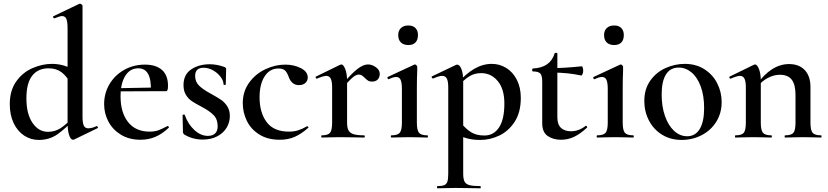

<svg xmlns="http://www.w3.org/2000/svg" viewBox="-20 -745 4486 1040"><path d="M33 -181Q33 -255 68 -304Q103 -353 156 -376Q209 -399 262 -399Q327 -399 385 -363L366 -287Q342 -332 313.5 -353.5Q285 -375 243 -375Q186 -375 154.5 -335Q123 -295 123 -212Q123 -128 156 -79.5Q189 -31 240 -31Q278 -31 308.5 -51Q339 -71 374 -109L383 -101Q337 -50 292.5 -18.5Q248 13 190 13Q147 13 111 -10.5Q75 -34 54 -78Q33 -122 33 -181ZM458 -50Q478 -50 503 -62H504Q507 -62 509.5 -57Q512 -52 509 -51L381 11L375 12Q363 12 354.5 -13Q346 -38 346 -82V-592Q346 -627 339.5 -642.5Q333 -658 316 -658Q305 -658 276 -646H274Q270 -646 268 -651Q266 -656 269 -657L409 -724L413 -725Q417 -725 422 -721Q427 -717 427 -714V-114Q427 -79 434 -64.5Q441 -50 458 -50Z M544 -181Q544 -240 573 -289Q602 -338 652.5 -366.5Q703 -395 765 -395Q825 -395 857.5 -366Q890 -337 890 -280Q890 -265 887.5 -258Q885 -251 879 -251H797Q802 -375 729 -375Q684 -375 658.5 -334Q633 -293 633 -223Q633 -135 674 -83.5Q715 -32 790 -32Q818 -32 837 -39Q856 -46 887 -62L889 -63Q891 -63 893.5 -59Q896 -55 894 -53Q858 -19 821 -3.5Q784 12 741 12Q680 12 635.5 -15Q591 -42 567.5 -86Q544 -130 544 -181ZM603 -267 825 -271V-251L604 -250Z M1121 -238Q1157 -218 1176.5 -205Q1196 -192 1210.5 -170Q1225 -148 1225 -117Q1225 -83 1208 -54Q1191 -25 1157.5 -7Q1124 11 1078 11Q1023 11 977 -17Q971 -23 971 -29L969 -121Q969 -124 974.5 -124.5Q980 -125 981 -122Q998 -73 1032.5 -41Q1067 -9 1106 -9Q1131 -9 1145 -22Q1159 -35 1159 -61Q1159 -99 1137 -121.5Q1115 -144 1073 -166Q1039 -184 1020 -196.5Q1001 -209 987.5 -230.5Q974 -252 974 -284Q974 -341 1015.5 -369Q1057 -397 1116 -397Q1155 -397 1196 -382Q1205 -378 1205 -371Q1205 -348 1204 -335L1203 -287Q1203 -285 1197 -285Q1191 -285 1191 -287Q1191 -307 1175 -328.5Q1159 -350 1134 -364Q1109 -378 1083 -378Q1037 -378 1037 -334Q1037 -302 1058.5 -281Q1080 -260 1121 -238Z M1295 -186Q1295 -249 1329 -296.5Q1363 -344 1416.5 -369.5Q1470 -395 1525 -395Q1572 -395 1609.5 -376Q1647 -357 1647 -325Q1647 -308 1634.5 -296Q1622 -284 1599 -284Q1560 -284 1544 -328Q1535 -353 1523.5 -363.5Q1512 -374 1488 -374Q1441 -374 1413.5 -331.5Q1386 -289 1386 -218Q1386 -135 1424.5 -83.5Q1463 -32 1545 -32Q1572 -32 1594.5 -39Q1617 -46 1643 -61H1644Q1647 -61 1649.5 -58Q1652 -55 1650 -53Q1613 -20 1577 -4Q1541 12 1495 12Q1430 12 1384.5 -16.5Q1339 -45 1317 -90.5Q1295 -136 1295 -186Z M1973 -396Q1995 -396 2016 -381Q2037 -366 2037 -345Q2037 -326 2026 -314.5Q2015 -303 1995 -303Q1982 -303 1974 -308Q1966 -313 1956 -323Q1947 -332 1940 -336.5Q1933 -341 1923 -341Q1910 -341 1893.5 -328Q1877 -315 1837 -271L1830 -283Q1884 -347 1916 -371.5Q1948 -396 1973 -396ZM1723 -12Q1757 -12 1768 -26Q1779 -40 1779 -81V-272Q1779 -304 1771.5 -319Q1764 -334 1747 -334Q1732 -334 1697 -319H1696Q1692 -319 1690 -324Q1688 -329 1691 -330L1822 -394Q1828 -396 1829 -396Q1840 -396 1850 -371Q1860 -346 1860 -306V-81Q1860 -53 1868 -38.5Q1876 -24 1895.5 -18Q1915 -12 1952 -12Q1956 -12 1956 -6Q1956 0 1952 0Q1918 0 1898 -1L1820 -2L1762 -1Q1748 0 1723 0Q1720 0 1720 -6Q1720 -12 1723 -12Z M2100 -12Q2134 -12 2145.5 -26Q2157 -40 2157 -81V-263Q2157 -297 2150 -312.5Q2143 -328 2126 -328Q2110 -328 2086 -316H2085Q2081 -316 2079 -321Q2077 -326 2080 -328L2224 -395L2227 -396Q2231 -396 2235.5 -391.5Q2240 -387 2240 -384V-363Q2238 -321 2238 -264V-81Q2238 -40 2249.5 -26Q2261 -12 2295 -12Q2298 -12 2298 -6Q2298 0 2295 0Q2270 0 2255 -1L2197 -2L2139 -1Q2125 0 2100 0Q2097 0 2097 -6Q2097 -12 2100 -12ZM2137 -555Q2137 -579 2151.5 -593Q2166 -607 2192 -607Q2217 -607 2230.5 -593Q2244 -579 2244 -555Q2244 -529 2230.5 -515Q2217 -501 2192 -501Q2166 -501 2151.5 -515Q2137 -529 2137 -555Z M2350 263Q2375 263 2387 257.5Q2399 252 2403.5 238Q2408 224 2408 194V-271Q2408 -304 2400.5 -319Q2393 -334 2375 -334Q2358 -334 2327 -320H2325Q2321 -320 2319 -324.5Q2317 -329 2319 -331L2451 -394Q2453 -395 2456 -395Q2470 -395 2479.5 -370.5Q2489 -346 2489 -304V194Q2489 224 2496 238Q2503 252 2522 257.5Q2541 263 2582 263Q2584 263 2584 269Q2584 275 2582 275Q2545 275 2525 274L2448 273L2391 274Q2376 275 2350 275Q2347 275 2347 269Q2347 263 2350 263ZM2450 -18 2477 -79Q2505 -45 2533 -28Q2561 -11 2604 -11Q2654 -11 2683 -54.5Q2712 -98 2712 -184Q2712 -263 2676 -306Q2640 -349 2586 -349Q2550 -349 2521.5 -331Q2493 -313 2460 -277L2451 -287Q2502 -345 2548.5 -372Q2595 -399 2644 -399Q2686 -399 2722 -377Q2758 -355 2779.5 -313Q2801 -271 2801 -215Q2801 -136 2767.5 -85Q2734 -34 2684 -10.5Q2634 13 2582 13Q2544 13 2516 6Q2488 -1 2450 -18Z M2917 -77V-303Q2917 -336 2906.5 -347Q2896 -358 2866 -358Q2865 -358 2863.5 -360.5Q2862 -363 2862 -366Q2862 -369 2863.5 -371.5Q2865 -374 2866 -374Q2960 -378 2984 -455Q2985 -459 2992 -459Q2999 -459 2999 -455V-110Q2999 -71 3018.5 -52.5Q3038 -34 3073 -34Q3115 -34 3152 -63L3154 -64Q3157 -64 3159.5 -59.5Q3162 -55 3159 -53Q3122 -19 3089 -3.5Q3056 12 3019 12Q2976 12 2946.5 -8.5Q2917 -29 2917 -77ZM2970 -352V-376Q3034 -376 3132 -386Q3134 -386 3136.5 -378.5Q3139 -371 3139 -362Q3139 -353 3135.5 -344Q3132 -335 3128 -336Q3056 -352 2970 -352Z M3215 -12Q3249 -12 3260.5 -26Q3272 -40 3272 -81V-263Q3272 -297 3265 -312.5Q3258 -328 3241 -328Q3225 -328 3201 -316H3200Q3196 -316 3194 -321Q3192 -326 3195 -328L3339 -395L3342 -396Q3346 -396 3350.5 -391.5Q3355 -387 3355 -384V-363Q3353 -321 3353 -264V-81Q3353 -40 3364.5 -26Q3376 -12 3410 -12Q3413 -12 3413 -6Q3413 0 3410 0Q3385 0 3370 -1L3312 -2L3254 -1Q3240 0 3215 0Q3212 0 3212 -6Q3212 -12 3215 -12ZM3252 -555Q3252 -579 3266.5 -593Q3281 -607 3307 -607Q3332 -607 3345.5 -593Q3359 -579 3359 -555Q3359 -529 3345.5 -515Q3332 -501 3307 -501Q3281 -501 3266.5 -515Q3252 -529 3252 -555Z M3470 -198Q3470 -263 3502.5 -308.5Q3535 -354 3585.5 -376.5Q3636 -399 3689 -399Q3750 -399 3795.5 -370Q3841 -341 3865 -293.5Q3889 -246 3889 -192Q3889 -132 3859.5 -85Q3830 -38 3780 -12.5Q3730 13 3672 13Q3612 13 3566 -15.5Q3520 -44 3495 -92.5Q3470 -141 3470 -198ZM3794 -160Q3794 -227 3775.5 -277Q3757 -327 3725.5 -353Q3694 -379 3656 -379Q3611 -379 3587.5 -342Q3564 -305 3564 -233Q3564 -168 3582 -116.5Q3600 -65 3631.5 -36Q3663 -7 3702 -7Q3746 -7 3770 -46Q3794 -85 3794 -160Z M4233 -12Q4267 -12 4278 -26Q4289 -40 4289 -81V-231Q4289 -287 4268.5 -313.5Q4248 -340 4204 -340Q4171 -340 4137.5 -322Q4104 -304 4083 -274L4078 -286Q4158 -398 4254 -398Q4309 -398 4339.5 -365Q4370 -332 4370 -274V-81Q4370 -40 4381.5 -26Q4393 -12 4427 -12Q4430 -12 4430 -6Q4430 0 4427 0Q4402 0 4387 -1L4330 -2L4273 -1Q4258 0 4233 0Q4230 0 4230 -6Q4230 -12 4233 -12ZM3964 -12Q3998 -12 4009 -26Q4020 -40 4020 -81V-272Q4020 -304 4012.5 -319Q4005 -334 3988 -334Q3973 -334 3938 -319H3937Q3933 -319 3931 -324Q3929 -329 3932 -330L4063 -394Q4069 -396 4070 -396Q4081 -396 4091 -371Q4101 -346 4101 -306V-81Q4101 -40 4112.5 -26Q4124 -12 4158 -12Q4161 -12 4161 -6Q4161 0 4158 0Q4133 0 4118 -1L4061 -2L4003 -1Q3989 0 3964 0Q3961 0 3961 -6Q3961 -12 3964 -12Z"/></svg>

Font: Cormorant Infant SemiBold
Style: Regular
Weight: 600
Designer: Christian Thalmann (Catharsis Fonts)
Foundry: Catharsis Fonts
Version: Version 4.000